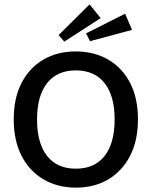

<svg xmlns="http://www.w3.org/2000/svg" viewBox="-20 -843 696 881"><path d="M327 -607Q412 -607 476.5 -569.5Q541 -532 577 -462.5Q613 -393 613 -295Q613 -198 577 -128Q541 -58 477 -20Q413 18 328 18Q244 18 179.5 -20Q115 -58 79 -128Q43 -198 43 -295Q43 -393 79 -462.5Q115 -532 179 -569.5Q243 -607 327 -607ZM328 -520Q242 -520 196 -461.5Q150 -403 150 -295Q150 -186 196 -127.5Q242 -69 328 -69Q414 -69 460 -127.5Q506 -186 506 -295Q506 -403 460 -461.5Q414 -520 328 -520ZM391 -823 442 -760 275 -652 249 -682ZM554 -780 586 -706 393 -654 375 -690Z"/></svg>

Font: Podkova SemiBold
Style: Regular
Weight: 600
Designer: Ilya Yudin
Foundry: Cyreal (www.cyreal.org)
Version: Version 2.103